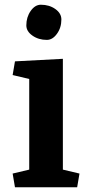

<svg xmlns="http://www.w3.org/2000/svg" viewBox="-20 -788 380 808"><path d="M244.6 -74.2 314.5 -57.6 304.7 0H43L33.2 -57.6L103 -74.2V-455.6L33.2 -472.2L43 -529.8L244.6 -540.5ZM90.8 -681.2Q90.8 -715.8 109.1 -741.9Q127.4 -768.1 151.9 -768.1Q187.5 -768.1 212.9 -750Q238.3 -731.9 238.3 -706.1Q238.3 -671.4 219.7 -645.8Q201.2 -620.1 177.2 -620.1Q142.1 -620.1 116.5 -638.2Q90.8 -656.2 90.8 -681.2Z"/></svg>

Font: Noticia Text
Style: Bold
Weight: 700
Designer: JM Sole
Foundry: JM Sole
Version: Version 1.003